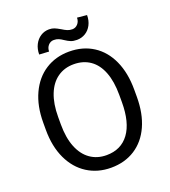

<svg xmlns="http://www.w3.org/2000/svg" viewBox="-159 -1009 1007 1135"><g transform="rotate(-20 344.0 -441.5)"><path d="M57.6 0ZM344.7 9.8Q260.7 9.8 195.6 -31.7Q130.4 -73.2 94 -150.6Q57.6 -228 57.6 -332.5V-377.9Q57.6 -482.4 93.8 -560.1Q129.9 -637.7 194.8 -679.2Q259.8 -720.7 343.8 -720.7Q430.2 -720.7 494.9 -679.2Q559.6 -637.7 594.7 -560.3Q629.9 -482.9 629.9 -377.9V-332.5Q629.9 -227.1 595 -149.9Q560.1 -72.8 495.6 -31.5Q431.2 9.8 344.7 9.8ZM343.8 -641.1Q285.6 -641.1 242.2 -610.6Q198.7 -580.1 175.3 -521.2Q151.9 -462.4 151.9 -378.9V-332.5Q151.9 -248.5 175.5 -189.5Q199.2 -130.4 242.7 -99.9Q286.1 -69.3 344.7 -69.3Q436.5 -69.3 486.3 -137.2Q536.1 -205.1 536.1 -332.5V-378.9Q536.1 -462.9 513.4 -521.7Q490.7 -580.6 447.5 -610.8Q404.3 -641.1 343.8 -641.1ZM413.1 -769.5Q390.1 -769.5 374.5 -775.9Q358.9 -782.2 340.8 -794.4Q325.2 -805.2 312.5 -810.5Q299.8 -815.9 282.7 -815.9Q261.7 -815.9 247.8 -800Q233.9 -784.2 233.9 -761.2L172.9 -764.6Q172.9 -799.3 186.8 -826.7Q200.7 -854 224.6 -869.4Q248.5 -884.8 277.8 -884.8Q296.4 -884.8 311 -878.9Q325.7 -873 346.2 -860.8Q364.7 -849.1 378.4 -843.5Q392.1 -837.9 408.7 -837.9Q429.2 -837.9 443.4 -853.8Q457.5 -869.6 457.5 -893.1L518.6 -887.2Q518.6 -852.5 504.6 -825.7Q490.7 -798.8 466.6 -784.2Q442.4 -769.5 413.1 -769.5Z"/></g></svg>

Font: Heebo
Style: Regular
Weight: 400
Designer: Oded Ezer
Foundry: Meir Sadan
Version: Version 2.001; ttfautohint (v1.5.14-ce02) -l 8 -r 50 -G 200 